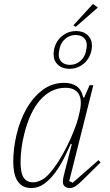

<svg xmlns="http://www.w3.org/2000/svg" viewBox="-20 -939 554 971"><path d="M139 12Q112 12 94.5 1.5Q77 -9 66.5 -27Q56 -45 51.5 -69.5Q47 -94 47 -121Q47 -187 63.5 -257.5Q80 -328 112.5 -386.5Q145 -445 193.5 -482.5Q242 -520 305 -520Q341 -520 366 -504Q391 -488 401 -446H406L433 -508H452L330 -23L348 -15L478 -129L489 -118L405 -35Q376 -6 361.5 3Q347 12 333 12Q319 12 308.5 4.5Q298 -3 298 -20Q298 -33 303 -53L343 -210L338 -212Q323 -177 303 -137.5Q283 -98 258.5 -65Q234 -32 204 -10Q174 12 139 12ZM148 -17Q166 -17 188.5 -28Q211 -39 232 -64Q256 -91 278 -126.5Q300 -162 319 -200Q338 -238 352.5 -274.5Q367 -311 375 -340L380 -361Q398 -429 379 -462Q360 -495 311 -495Q273 -495 240.5 -478.5Q208 -462 182 -432Q156 -402 136.5 -360Q117 -318 104 -267Q93 -224 88.5 -187Q84 -150 84 -121Q84 -99 86.5 -80Q89 -61 96 -47Q103 -33 115.5 -25Q128 -17 148 -17ZM334 -611Q363 -611 385 -629.5Q407 -648 414 -676Q419 -699 419 -711Q419 -734 403.5 -748Q388 -762 362 -762Q333 -762 311 -743.5Q289 -725 282 -697Q277 -674 277 -662Q277 -639 292.5 -625Q308 -611 334 -611ZM331 -591Q295 -591 273 -611.5Q251 -632 251 -664Q251 -688 259.5 -709.5Q268 -731 283 -747Q298 -763 319 -772.5Q340 -782 365 -782Q401 -782 423 -761.5Q445 -741 445 -709Q445 -685 436.5 -663.5Q428 -642 413 -626Q398 -610 377 -600.5Q356 -591 331 -591ZM351 -811 450 -919 475 -901 363 -803Z"/></svg>

Font: IBM Plex Serif ExtLt
Style: Italic
Weight: 200
Italic angle: -14°
Designer: Mike Abbink, Paul van der Laan, Pieter van Rosmalen
Foundry: Bold Monday
Version: Version 3.001